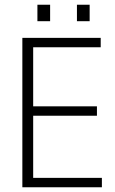

<svg xmlns="http://www.w3.org/2000/svg" viewBox="-20 -796 488 816"><path d="M413 0H75V-635H408V-595H111L121 -605V-334L111 -344H392V-304H111L121 -314V-30L111 -40H413ZM193 -706H139V-776H193ZM361 -706H307V-776H361Z"/></svg>

Font: Gemunu Libre ExtraLight ExtraLight
Style: Regular
Weight: 250
Version: Version 1.100